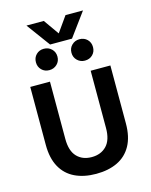

<svg xmlns="http://www.w3.org/2000/svg" viewBox="-125 -914 792 1007"><g transform="rotate(-15 271.5 -411.0)"><path d="M271 12Q205 12 156 -11.5Q107 -35 80.5 -83Q54 -131 54 -203V-518H161V-207Q161 -142 191 -110.5Q221 -79 271 -79Q321 -79 351.5 -110.5Q382 -142 382 -207V-518H489V-203Q489 -131 462.5 -83Q436 -35 387 -11.5Q338 12 271 12ZM367 -577Q343 -577 326 -593.5Q309 -610 309 -635Q309 -660 326 -676.5Q343 -693 367 -693Q393 -693 409.5 -676.5Q426 -660 426 -635Q426 -610 409.5 -593.5Q393 -577 367 -577ZM174 -577Q149 -577 132.5 -593.5Q116 -610 116 -635Q116 -660 132.5 -676.5Q149 -693 174 -693Q199 -693 216 -676.5Q233 -660 233 -635Q233 -610 216 -593.5Q199 -577 174 -577ZM212 -706 118 -834H212L294 -718H248L330 -834H425L331 -706Z"/></g></svg>

Font: TikTok Sans 24pt Medium
Style: Regular
Weight: 500
Version: Version 4.000